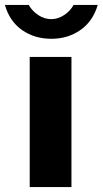

<svg xmlns="http://www.w3.org/2000/svg" viewBox="-57 -762 418 782"><path d="M234 0H64V-530H234ZM-37 -742H60Q74 -717 99 -700.5Q124 -684 152 -684Q179 -684 204 -700.5Q229 -717 243 -742H341Q322 -676 271 -640Q220 -604 152 -604Q84 -604 33 -639.5Q-18 -675 -37 -742Z"/></svg>

Font: Morrison
Style: Bold
Weight: 700
Designer: Pablo Impallari, Rodrigo Fuenzalida (Modified by Dan O. Williams)
Version: Version 0.03;June 6, 2019;FontCreator 11.5.0.2425 64-bit; tt